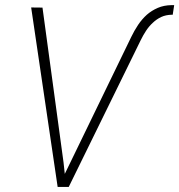

<svg xmlns="http://www.w3.org/2000/svg" viewBox="-20 -741 710 761"><path d="M231.9 -96.7 148.4 -710.9 103.5 -711.4 208.5 0H252.4L538.1 -582.5Q547.4 -601.6 559.1 -619.4Q570.8 -637.2 585.9 -650.9Q600.6 -665 618.9 -673.6Q637.2 -682.1 660.6 -682.6H664.6L670.4 -720.7H660.2Q629.4 -720.2 605.2 -709.7Q581.1 -699.2 562 -682.6Q542.5 -665 527.3 -642.3Q512.2 -619.6 500 -594.2L260.3 -100.1L236.8 -51.8Z"/></svg>

Font: Roboto Mono ExtraLight
Style: Italic
Weight: 250
Italic angle: -10°
Monospace: yes
Designer: Google
Version: Version 3.000